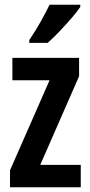

<svg xmlns="http://www.w3.org/2000/svg" viewBox="-20 -786 379 806"><path d="M319 0H22V-71L188 -449H32V-543H312V-466L149 -94H319ZM317 -757Q304 -737 280 -709.5Q256 -682 229.5 -654Q203 -626 180 -606H103V-618Q130 -658 151 -695.5Q172 -733 188 -766H317Z"/></svg>

Font: Noto Sans Lao ExtraCondensed SemiBold
Style: Regular
Weight: 600
Width: 2
Designer: Monotype Design Team
Foundry: Monotype Imaging Inc.
Version: Version 2.003; ttfautohint (v1.8.4.7-5d5b)